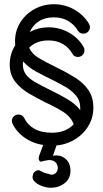

<svg xmlns="http://www.w3.org/2000/svg" viewBox="-20 -684 488 907"><path d="M40 -98Q36 -106 36 -113Q36 -125 45 -134Q54 -143 67 -143Q86 -143 94 -127Q110 -94 142.5 -75.5Q175 -57 227 -57Q259 -57 285 -67.5Q311 -78 328 -97Q315 -133 277 -156.5Q239 -180 193 -201Q155 -220 116.5 -242.5Q78 -265 52 -298Q26 -331 26 -380Q26 -429 52 -470Q51 -479 51 -489Q51 -538 75.5 -577.5Q100 -617 142 -640.5Q184 -664 234 -664Q287 -664 331.5 -638.5Q376 -613 400 -572Q405 -564 405 -556Q405 -543 396 -534Q387 -525 374 -525Q357 -525 348 -539Q331 -568 302 -585Q273 -602 234 -602Q192 -602 163 -583Q134 -564 121 -533Q162 -555 209 -555Q262 -555 306.5 -529.5Q351 -504 375 -462Q379 -455 379 -446Q379 -433 370 -424Q361 -415 348 -415Q330 -415 322 -430Q306 -459 277 -476Q248 -493 209 -493Q152 -493 118 -459Q129 -431 160.5 -411.5Q192 -392 244 -367Q292 -344 332.5 -319Q373 -294 397 -259.5Q421 -225 421 -175Q421 -125 394.5 -84Q368 -43 323.5 -19.5Q279 4 227 4Q160 4 111.5 -24Q63 -52 40 -98ZM219 -258Q262 -237 298.5 -215.5Q335 -194 359 -164Q359 -169 359 -175Q359 -209 338 -233.5Q317 -258 285 -276Q253 -294 219 -311Q185 -327 149.5 -346.5Q114 -366 89 -394Q88 -387 88 -380Q88 -351 103 -331.5Q118 -312 147 -295.5Q176 -279 219 -258ZM188 -10Q196 -29 216 -29Q230 -29 240.5 -18.5Q251 -8 247 3L230 52Q238 50 247 50Q275 51 294 70.5Q313 90 313 122Q313 160 285 181.5Q257 203 220 203Q199 203 175 193.5Q151 184 140 170Q131 158 135 145Q136 134 144.5 127Q153 120 164 120Q175 126 186 130.5Q197 135 208 137Q228 146 240.5 136Q253 126 253 110Q253 94 242.5 83Q232 72 211 72Q207 72 200 74Q188 75 179.5 78.5Q171 82 166 75Q158 66 169 41Z"/></svg>

Font: Libertine Sup Medium
Style: Regular
Weight: 500
Designer: Bastien Sozeau
Foundry: NBR — Bastien Sozeau
Version: Version 2.003; ttfautohint (v1.8.4.7-5d5b);gftools[0.9.33]